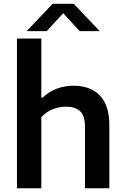

<svg xmlns="http://www.w3.org/2000/svg" viewBox="-20 -1016 676 1036"><path d="M71.5 0V-808H203V-488.5H209.5Q277 -553.5 379 -553.5Q433.5 -553.5 476.8 -532Q520 -510.5 545 -463.2Q570 -416 570 -338.5V0H438.5V-331Q438.5 -393 411 -416.8Q383.5 -440.5 336.5 -440.5Q301 -440.5 265 -426.8Q229 -413 203 -383.5V0ZM124 -848 264 -995.5H378L518 -848H410L321 -944.5L232 -848Z"/></svg>

Font: Encode Sans Semi Expanded SemiBold
Style: Regular
Weight: 600
Width: 6
Designer: Multiple Designers
Foundry: Impallari Type
Version: Version 3.000; ttfautohint (v1.8.3) -l 8 -r 50 -G 200 -x 14 